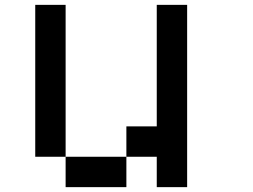

<svg xmlns="http://www.w3.org/2000/svg" viewBox="-20 -770 1040 790"><path d="M125 -750H250V-125H125ZM250 -125H500V0H250ZM500 -125V-250H625V-750H750V0H625V-125Z"/></svg>

Font: Dogica
Style: Regular
Weight: 400
Monospace: yes
Designer: Roberto Mocci
Version: Version 001.012